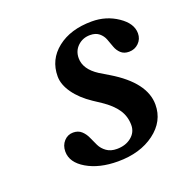

<svg xmlns="http://www.w3.org/2000/svg" viewBox="-90 -521 590 613"><g transform="rotate(-20 205.0 -214.5)"><path d="M63 -77.1Q63 -98.1 75.7 -112.1Q88.4 -126 106.9 -126Q124 -126 135 -116Q146 -106 152.3 -91.6Q158.7 -77.1 165.5 -63Q172.4 -48.8 186.3 -38.8Q200.2 -28.8 221.2 -28.8Q251 -28.8 270.5 -44.7Q290 -60.5 290 -85Q290 -114.3 274.4 -137.7Q258.8 -161.1 226.1 -183.1L200.2 -200.2Q163.6 -224.6 142.8 -253.9Q122.1 -283.2 122.1 -311Q122.1 -368.2 167 -403.6Q211.9 -439 284.2 -439Q333 -439 371.6 -412.8Q410.2 -386.7 410.2 -353Q410.2 -333.5 396.7 -320.3Q383.3 -307.1 363.8 -307.1Q346.7 -307.1 336.4 -316.7Q326.2 -326.2 321.3 -339.8Q316.4 -353.5 311.3 -367.2Q306.2 -380.9 294.7 -390.4Q283.2 -399.9 264.2 -399.9Q239.3 -399.9 222.2 -383.8Q205.1 -367.7 205.1 -342.8Q205.1 -305.2 249 -276.9L280.8 -257.8Q384.8 -195.3 384.8 -120.1Q384.8 -63.5 335.7 -26.9Q286.6 9.8 210.9 9.8Q147.9 9.8 105.5 -15.1Q63 -40 63 -77.1Z"/></g></svg>

Font: Common Serif SemiBold
Style: Italic
Weight: 600
Italic angle: -12°
Designer: Philipp H. Poll, Khaled Hosny
Foundry: Stefan Peev, Context Ltd.
Version: Version 1.026